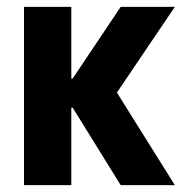

<svg xmlns="http://www.w3.org/2000/svg" viewBox="-20 -540 540 560"><path d="M50 0V-520H188V-311H192L332 -520H490L321 -270L490 0H332L192 -226H188V0Z"/></svg>

Font: M PLUS 1 Code
Style: Regular
Weight: 400
Designer: Coji Morishita
Foundry: UNDERFOREST DESIGN
Version: Version 1.005